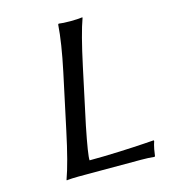

<svg xmlns="http://www.w3.org/2000/svg" viewBox="-100 -729 726 814"><g transform="rotate(-15 263.0 -322.5)"><path d="M231.4 -200.2Q206.5 -76.2 208.5 -54.2Q268.1 -54.2 339.1 -57.1Q410.2 -60.1 451.7 -63L493.2 -65.9L494.1 -62Q489.7 -50.3 485.4 -28.8Q483.9 -22 481 0L478.5 2.9Q455.1 0 418.9 0H146Q130.9 0 117.7 0.7Q104.5 1.5 98.6 2L93.3 2.9L92.8 0Q117.2 -66.9 145.5 -200.2L197.8 -444.8Q223.6 -566.4 229 -645L231.9 -647.9Q249 -645 283.2 -645Q298.8 -645 312 -645.8Q325.2 -646.5 330.6 -647.5L335.9 -647.9V-645Q313.5 -584 283.7 -444.8Z"/></g></svg>

Font: Linux Biolinum G
Style: Italic
Weight: 400
Italic angle: -12°
Designer: Philipp H. Poll
Foundry: Philipp H. Poll
Version: Version 0.5.1